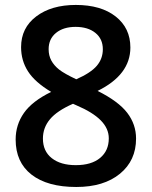

<svg xmlns="http://www.w3.org/2000/svg" viewBox="-20 -743 611 773"><path d="M285.2 -723.1Q386.7 -723.1 445.8 -676.5Q504.9 -629.9 504.9 -551.8Q504.9 -441.9 373 -377Q457 -335 492.4 -288.6Q527.8 -242.2 527.8 -185.1Q527.8 -96.7 462.9 -43.5Q397.9 9.8 287.1 9.8Q170.9 9.8 106.9 -40Q43 -89.8 43 -181.2Q43 -240.7 76.4 -288.3Q109.9 -335.9 186 -373Q120.6 -412.1 92.8 -455.6Q64.9 -499 64.9 -553.2Q64.9 -630.9 126 -677Q187 -723.1 285.2 -723.1ZM152.8 -185.1Q152.8 -134.3 188.5 -106.2Q224.1 -78.1 285.2 -78.1Q348.1 -78.1 383.1 -107.2Q418 -136.2 418 -186Q418 -225.6 385.7 -258.3Q353.5 -291 288.1 -318.8L273.9 -325.2Q209.5 -296.9 181.2 -262.9Q152.8 -229 152.8 -185.1ZM284.2 -634.8Q235.4 -634.8 205.6 -610.6Q175.8 -586.4 175.8 -544.9Q175.8 -519.5 186.5 -499.5Q197.3 -479.5 217.8 -463.1Q238.3 -446.8 287.1 -423.8Q345.7 -449.7 369.9 -478.3Q394 -506.8 394 -544.9Q394 -586.4 364 -610.6Q334 -634.8 284.2 -634.8Z"/></svg>

Font: f1_44652          
Style: Regular
Weight: 600
Foundry: Ascender Corporation
Version: Version 1.10